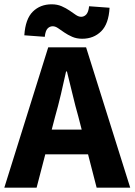

<svg xmlns="http://www.w3.org/2000/svg" viewBox="-26 -872 625 892"><path d="M-6 0 198 -652H374L579 0H423L338 -330Q324 -379 311 -434Q298 -489 285 -540H281Q270 -489 257 -434Q244 -379 230 -330L144 0ZM128 -155V-270H442V-155ZM356 -692Q330 -692 309.5 -701Q289 -710 273 -721Q257 -732 244 -741Q231 -750 219 -750Q205 -750 195 -739.5Q185 -729 182 -701L87 -708Q92 -784 126.5 -818Q161 -852 214 -852Q240 -852 260.5 -843Q281 -834 297 -823Q313 -812 326 -803Q339 -794 351 -794Q365 -794 375 -805Q385 -816 388 -843L483 -836Q479 -761 444 -726.5Q409 -692 356 -692Z"/></svg>

Font: Source Sans 3
Style: Bold
Weight: 700
Designer: Paul D. Hunt
Foundry: Adobe
Version: Version 3.052;hotconv 1.1.0;makeotfexe 2.6.0